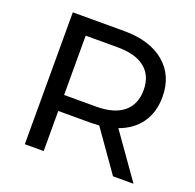

<svg xmlns="http://www.w3.org/2000/svg" viewBox="-123 -829 974 958"><g transform="rotate(20 363.5 -350.0)"><path d="M105 0V-700.2H377.9Q514.2 -700.2 592 -635Q669.9 -569.8 669.9 -456.1Q669.9 -375 629.9 -318.1Q589.8 -261.2 516.1 -234.9L682.1 0H573.2L421.9 -214.8Q394 -212.9 377.9 -212.9H205.1V0ZM205.1 -297.9H375Q470.2 -297.9 520 -338.9Q569.8 -379.9 569.8 -456.1Q569.8 -532.2 520 -572.5Q470.2 -612.8 375 -612.8H205.1Z"/></g></svg>

Font: Montserrat Medium
Style: Regular
Weight: 500
Designer: Julieta Ulanovsky
Foundry: Julieta Ulanovsky
Version: Version 7.200